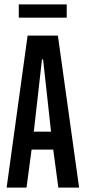

<svg xmlns="http://www.w3.org/2000/svg" viewBox="-20 -849 387 869"><path d="M10 0 105 -688H242L338 0H244L221 -172H123L100 0ZM133 -253H211L175 -580H170ZM65 -769V-829H282V-769Z"/></svg>

Font: Saira Ultra Condensed SemiBold
Style: Regular
Weight: 600
Width: 1
Designer: Hector Gatti with collaboration of the Omnibus-Type team
Foundry: Omnibus-Type
Version: Version 1.001; ttfautohint (v1.8)